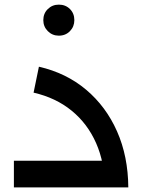

<svg xmlns="http://www.w3.org/2000/svg" viewBox="-20 -809 624 829"><path d="M433 0Q432 -107 395 -191Q358 -275 289.5 -331Q221 -387 125 -409L148 -521Q266 -494 352 -421.5Q438 -349 485.5 -241.5Q533 -134 534 0ZM40 0V-115H513V0ZM234 -655Q206 -655 186.5 -674.5Q167 -694 167 -722Q167 -751 186.5 -770Q206 -789 234 -789Q263 -789 282 -770Q301 -751 301 -722Q301 -694 282 -674.5Q263 -655 234 -655Z"/></svg>

Font: Alexandria
Style: Regular
Weight: 400
Designer: Mohamed Gaber
Foundry: Kief Type Foundry
Version: Version 5.100